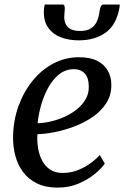

<svg xmlns="http://www.w3.org/2000/svg" viewBox="-20 -822 551 852"><path d="M445 -96Q431.5 -76 401.8 -51Q372 -26 329.8 -7.8Q287.5 10.5 235.5 10.5Q181.5 10.5 143.2 -8.5Q105 -27.5 81.5 -59.8Q58 -92 47.8 -131.8Q37.5 -171.5 38 -212.5Q38.5 -284.5 61.2 -348.8Q84 -413 123.5 -462.2Q163 -511.5 216 -539.8Q269 -568 331 -568Q380 -568 411.5 -552Q443 -536 458.5 -508.2Q474 -480.5 474 -446Q474.5 -399.5 451.2 -363.8Q428 -328 390 -302.2Q352 -276.5 307.5 -260Q263 -243.5 220.2 -235.2Q177.5 -227 146 -226.5Q144 -195 149 -164.5Q154 -134 167.2 -109Q180.5 -84 203 -69.2Q225.5 -54.5 258 -54.5Q288.5 -54.5 317.5 -64.2Q346.5 -74 373.2 -91.8Q400 -109.5 423 -134ZM308 -515Q271 -515 242.5 -492.2Q214 -469.5 194 -433Q174 -396.5 162.2 -354.8Q150.5 -313 147 -275Q175 -276 206.2 -283.2Q237.5 -290.5 267.5 -304.2Q297.5 -318 321.8 -337.5Q346 -357 360.2 -382Q374.5 -407 374 -437.5Q374 -476.5 356.2 -495.8Q338.5 -515 308 -515ZM257 -802Q264 -802 265.8 -796.5Q267.5 -791 267.5 -782.5Q267.5 -774 266.2 -764Q265 -754 265 -746Q265 -718 281.8 -701.2Q298.5 -684.5 335 -684.5Q366 -684.5 383.8 -696.2Q401.5 -708 410.2 -727.8Q419 -747.5 421.5 -771Q423 -782 427 -792Q431 -802 440 -802H511Q511 -798.5 511 -795Q511 -791.5 510 -787Q496.5 -712 449 -677.5Q401.5 -643 329.5 -643Q285.5 -643 250.5 -656.2Q215.5 -669.5 194.8 -697.8Q174 -726 174.5 -769.5Q174.5 -777.5 175.5 -785.8Q176.5 -794 178.5 -802Z"/></svg>

Font: Merriweather 20pt
Style: Italic
Weight: 400
Italic angle: -7.8°
Version: Version 2.101